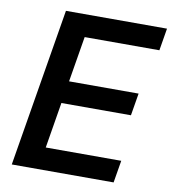

<svg xmlns="http://www.w3.org/2000/svg" viewBox="-82 -798 778 869"><g transform="rotate(10 307.5 -363.5)"><path d="M30.2 0H498.2L515.3 -102.3H168.3L203.1 -312.9H522.7L539.8 -415.5H220.2L255 -625H598.4L615.4 -727.3H150.9Z"/></g></svg>

Font: Magic Ui Pro Semi Bold
Style: Italic
Weight: 600
Italic angle: -9.39999°
Designer: Stefan Endress, Andreas Faust
Version: Version 1.000;FEAKit 1.0